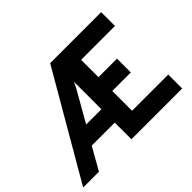

<svg xmlns="http://www.w3.org/2000/svg" viewBox="-161 -954 1208 1208"><g transform="rotate(-45 443.0 -350.0)"><path d="M-21.2 0 385.2 -700H839V-577.2H537.8V-422.8H702.8V-300H537.8V-123.8H859.8V0H408.2V-148.2H203.1L119.2 0ZM272.2 -267H408.2V-511.8Q405.3 -503.5 398.7 -490.4Q392.1 -477.3 384.2 -463.4Q376.4 -449.5 370.4 -439Z"/></g></svg>

Font: Overpass
Style: Regular
Weight: 400
Designer: Delve Withrington, Dave Bailey, Thomas Jockin
Foundry: Delve Fonts LLC
Version: Version 4.000